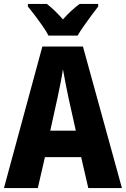

<svg xmlns="http://www.w3.org/2000/svg" viewBox="-20 -950 636 970"><path d="M426 0 390 -156H207L171 0H0L194 -715H399L596 0ZM326 -456Q319 -490 311 -530Q303 -570 298 -600Q294 -571 286 -531Q278 -491 271 -458L234 -290H363ZM225 -770Q215 -790 196 -817.5Q177 -845 156.5 -872Q136 -899 121 -917V-930H217Q256 -900 298 -852Q321 -878 341.5 -896.5Q362 -915 382 -930H476V-917Q461 -898 441.5 -871.5Q422 -845 403 -818Q384 -791 372 -770Z"/></svg>

Font: Noto Sans Myanmar Condensed ExtraBold
Style: Regular
Weight: 800
Width: 3
Designer: Monotype Design Team
Foundry: Monotype Imaging Inc.
Version: Version 2.107; ttfautohint (v1.8.4.7-5d5b)